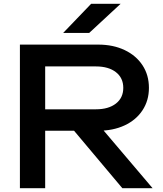

<svg xmlns="http://www.w3.org/2000/svg" viewBox="-20 -983 851 1003"><path d="M624 -524Q624 -576 585.5 -606Q547 -636 481 -636H157L216 -710V0H84V-750H493Q571 -750 631 -721.5Q691 -693 724.5 -642Q758 -591 758 -524Q758 -458 724.5 -407Q691 -356 631 -328Q571 -300 493 -300H176V-412H481Q547 -412 585.5 -442Q624 -472 624 -524ZM479 -351 777 0H619L324 -351ZM610 -963 446 -811H310L456 -963Z"/></svg>

Font: Unbounded Variable
Style: Regular
Weight: 400
Designer: Luke Prowse, Jean-Baptiste Morizot, Fátima Lázaro, Florian Runge
Foundry: NaN
Version: Version 1.600;FEAKit 1.0